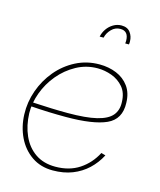

<svg xmlns="http://www.w3.org/2000/svg" viewBox="-111 -810 750 900"><g transform="rotate(15 263.5 -360.0)"><path d="M230 10Q171 10 127.5 -20Q84 -50 60 -100Q36 -150 34 -210Q32 -269 52 -325.5Q72 -382 110 -427.5Q148 -473 200.5 -500Q253 -527 315 -527Q360 -527 397.5 -511.5Q435 -496 458 -464.5Q481 -433 482 -385Q485 -306 421 -277Q357 -248 225 -248Q184 -248 140.5 -249.5Q97 -251 43 -255L51 -274Q107 -271 148.5 -269.5Q190 -268 228 -268Q317 -268 368.5 -280.5Q420 -293 441.5 -318.5Q463 -344 461 -383Q460 -428 437 -455Q414 -482 380 -494.5Q346 -507 311 -507Q256 -507 208.5 -481Q161 -455 126 -413Q91 -371 72.5 -320.5Q54 -270 55 -221Q57 -161 78.5 -113Q100 -65 140 -37.5Q180 -10 237 -10Q305 -10 353.5 -42Q402 -74 430 -128L451 -122Q430 -82 398.5 -52.5Q367 -23 325 -6.5Q283 10 230 10ZM281 -653Q285 -673 297 -690.5Q309 -708 327.5 -719Q346 -730 367 -730Q396 -730 410 -711Q424 -692 424 -668Q424 -664 424 -660.5Q424 -657 423 -653H405Q405 -656 405.5 -659Q406 -662 406 -665Q406 -713 366 -713Q341 -713 323 -694.5Q305 -676 300 -653Z"/></g></svg>

Font: Raleway Thin Thin
Style: Italic
Weight: 250
Italic angle: -12°
Version: Version 4.026